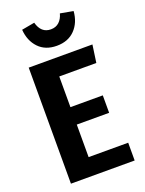

<svg xmlns="http://www.w3.org/2000/svg" viewBox="-168 -997 812 1076"><g transform="rotate(-20 237.5 -459.0)"><path d="M427 -587H206V-404H399V-300H206V-106H442V0H62V-692H442ZM100 -904 177 -918Q195 -851 253 -851Q283 -851 302.5 -869Q322 -887 330 -918L407 -904Q402 -837 361.5 -795Q321 -753 253 -753Q185 -753 145 -795Q105 -837 100 -904Z"/></g></svg>

Font: Fira Sans Condensed SemiBold
Style: Regular
Weight: 600
Width: 3
Designer: bBox Type GmbH & Carrois Corporate GbR & Edenspiekermann AG
Foundry: bBox Type GmbH & Carrois Corporate GbR & Edenspiekermann AG
Version: Version 4.301